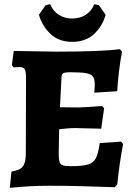

<svg xmlns="http://www.w3.org/2000/svg" viewBox="-20 -892 639 922"><path d="M571 -200Q553 -105 543 -6L531 7Q351 0 216 0Q125 0 27 10L35 -68Q75 -74 89.5 -92.5Q104 -111 104 -155L105 -516Q105 -548 99 -559Q93 -570 75 -570Q60 -570 46 -568L37 -579L46 -647H68Q227 -644 250 -644Q468 -644 556 -656L566 -643Q558 -604 551.5 -550Q545 -496 543 -454L433 -447L435 -485Q435 -512 426.5 -524Q418 -536 394.5 -540.5Q371 -545 320 -545Q291 -545 283 -540Q275 -535 275 -515L268 -377L357 -376Q381 -376 470 -383L480 -372L466 -274Q367 -277 340 -277Q319 -277 295 -274.5Q271 -272 264 -271L262 -154Q262 -126 266 -114Q270 -102 281.5 -98Q293 -94 320 -94Q376 -94 402.5 -102Q429 -110 440.5 -132.5Q452 -155 459 -205L562 -212ZM167 -821 199 -867 221 -872Q235 -838 263 -820.5Q291 -803 327 -803Q363 -803 391 -820.5Q419 -838 433 -872L455 -867L487 -821Q472 -766 431.5 -728.5Q391 -691 327 -691Q263 -691 223 -728.5Q183 -766 167 -821Z"/></svg>

Font: Alegreya SC ExtraBold
Style: Regular
Weight: 800
Designer: Juan Pablo del Peral
Foundry: Huerta Tipografica
Version: Version 2.007; ttfautohint (v1.6)